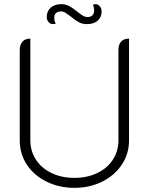

<svg xmlns="http://www.w3.org/2000/svg" viewBox="-20 -895 716 924"><path d="M75 -220V-654Q75 -680 88 -694.5Q101 -709 126 -709V-220Q126 -168 153 -126.5Q180 -85 228.5 -62Q277 -39 338 -39Q399 -39 447.5 -62Q496 -85 523 -126.5Q550 -168 550 -220V-654Q550 -681 563 -695Q576 -709 601 -709V-220Q601 -155 566.5 -103Q532 -51 472 -21Q412 9 338 9Q264 9 203.5 -21Q143 -51 109 -103Q75 -155 75 -220ZM205 -813Q205 -841 224 -858Q243 -875 275 -875Q296 -875 313.5 -865.5Q331 -856 352 -839Q368 -826 379 -819.5Q390 -813 401 -813Q416 -813 424.5 -821Q433 -829 433 -844Q433 -860 427 -872Q435 -875 440 -875Q452 -875 460.5 -864.5Q469 -854 469 -840Q469 -812 450 -795.5Q431 -779 399 -779Q376 -779 359.5 -788Q343 -797 321 -815Q304 -828 294 -834Q284 -840 273 -840Q258 -840 249.5 -832Q241 -824 241 -810Q241 -795 248 -781Q242 -779 234 -779Q222 -779 213.5 -789Q205 -799 205 -813Z"/></svg>

Font: K2D Thin
Style: Regular
Weight: 100
Designer: Katatrad Aksorn Co.,Ltd.
Foundry: Cadson Demak Co.,Ltd.
Version: Version 1.000; ttfautohint (v1.6)